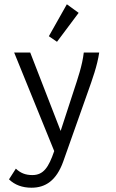

<svg xmlns="http://www.w3.org/2000/svg" viewBox="-20 -702 540 896"><path d="M246 -507 347 -642 292 -682 208 -533ZM127 174C192 174 243 141 275 52L389 -270C411 -332 434 -395 443 -457H371C364 -396 343 -336 323 -275L263 -91L121 -457H46L233 3C207 79 183 115 131 115C98 115 75 105 54 85L22 135C49 161 84 174 127 174Z"/></svg>

Font: Inconsolata Thin
Style: Regular
Weight: 100
Monospace: yes
Designer: Raph Levien, Cyreal, Brenton Simpson
Foundry: Raph Levien, Cyreal, Google
Version: Version 3.100